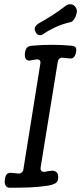

<svg xmlns="http://www.w3.org/2000/svg" viewBox="-20 -882 390 904"><path d="M26 2Q12 2 6 -9.5Q0 -21 3 -37Q5 -55 13 -62.5Q21 -70 35 -68Q43 -67 50.5 -66.5Q58 -66 66 -65Q74 -64 81.5 -69.5Q89 -75 90 -84L170 -583Q172 -593 166.5 -598.5Q161 -604 150 -602Q142 -601 135 -599.5Q128 -598 120 -597Q111 -596 105 -601Q99 -606 97.5 -615.5Q96 -625 98 -636Q101 -653 109 -659.5Q117 -666 134 -667Q224 -675 314 -667Q330 -666 335.5 -659.5Q341 -653 338 -636Q335 -620 327.5 -612.5Q320 -605 306 -607Q299 -608 291.5 -608.5Q284 -609 276 -610Q267 -612 260 -606Q253 -600 252 -591L171 -92Q170 -82 175.5 -77Q181 -72 191 -73Q199 -75 206 -76Q213 -77 221 -78Q237 -80 247 -70.5Q257 -61 253 -37Q251 -24 238 -17.5Q225 -11 207 -8Q161 -1 116.5 0.5Q72 2 26 2ZM183 -721Q172 -714 162.5 -717Q153 -720 148 -731L147 -733Q141 -744 145 -753.5Q149 -763 161 -771Q193 -789 225.5 -809.5Q258 -830 291 -856Q303 -864 316.5 -861.5Q330 -859 337 -846L340 -840Q344 -832 340.5 -818Q337 -804 329.5 -792Q322 -780 313 -778Q273 -769 240 -753.5Q207 -738 183 -721Z"/></svg>

Font: Winky Sans Light
Style: Italic
Weight: 300
Italic angle: -8.97852°
Designer: Simon Atzbach
Foundry: typofactur
Version: Version 1.205